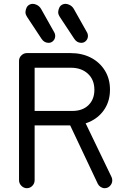

<svg xmlns="http://www.w3.org/2000/svg" viewBox="-20 -979 660 1009"><path d="M121 10Q105 10 92.5 -2.5Q80 -15 80 -32V-659Q80 -676 92.5 -688Q105 -700 121 -700H162V-32Q162 -15 150 -2.5Q138 10 121 10ZM133 -320V-396H360Q414 -396 445 -426.5Q476 -457 476 -507Q476 -560 442 -591.5Q408 -623 353 -623H131V-700H351Q411 -700 457.5 -676Q504 -652 531 -608.5Q558 -565 558 -508Q558 -452 532 -409.5Q506 -367 460.5 -343.5Q415 -320 357 -320ZM530 10Q519 10 509 3.5Q499 -3 494 -13L337 -345L419 -354L566 -49Q570 -42 570 -31Q570 -15 558.5 -2.5Q547 10 530 10ZM233 -754Q212 -755 199 -774L123 -889Q118 -897 115.5 -904Q113 -911 114 -918Q115 -930 120.5 -940.5Q126 -951 138 -956Q152 -962 169.5 -955Q187 -948 196 -932L264 -811Q271 -800 270 -787Q269 -773 258.5 -763Q248 -753 233 -754ZM405 -754Q384 -755 371 -774L295 -889Q290 -897 287.5 -904Q285 -911 286 -918Q287 -930 292.5 -940.5Q298 -951 310 -956Q324 -962 341.5 -955Q359 -948 368 -932L436 -811Q443 -800 442 -787Q441 -773 430.5 -763Q420 -753 405 -754Z"/></svg>

Font: National Park
Style: Regular
Weight: 400
Designer: Andrea Herstowski, Ben Hoepner
Version: Version 1.009